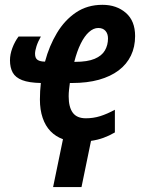

<svg xmlns="http://www.w3.org/2000/svg" viewBox="-20 -574 588 789"><path d="M198.2 194.8 238.8 -2Q209 -12.7 187.7 -34.7Q166.5 -56.6 155.3 -89.6Q144 -122.6 144 -165Q144 -183.1 145 -199.7Q146 -216.3 147.9 -232.9Q99.1 -233.9 71.3 -244.6Q43.5 -255.4 32.2 -275.9Q21 -296.4 21 -326.2Q21 -350.6 30.8 -376.7Q40.5 -402.8 56.2 -423.8H147.9Q135.7 -402.3 129.9 -383.8Q124 -365.2 124 -353Q124 -334.5 134.8 -327.6Q145.5 -320.8 165 -320.8Q182.1 -385.3 213.9 -438.2Q245.6 -491.2 292.2 -522.7Q338.9 -554.2 400.9 -554.2Q459 -554.2 497.1 -521.2Q535.2 -488.3 535.2 -425.8Q535.2 -381.3 518.1 -345.7Q501 -310.1 467.8 -284.9Q434.6 -259.8 386.5 -246.3Q338.4 -232.9 275.9 -232.9H267.1Q265.1 -219.2 263.7 -205.3Q262.2 -191.4 262.2 -178.2Q262.2 -133.8 279.1 -110.8Q295.9 -87.9 333 -87.9Q363.8 -87.9 392.3 -96.9Q420.9 -106 452.1 -123V-29.8Q428.7 -16.1 405 -7.6Q381.3 1 354 4.9L314.9 194.8ZM285.2 -319.8H288.1Q339.4 -319.8 368.9 -332.3Q398.4 -344.7 411.1 -366.7Q423.8 -388.7 423.8 -416Q423.8 -435.5 413.3 -447.3Q402.8 -459 383.8 -459Q364.3 -459 345.7 -442.4Q327.1 -425.8 311.8 -394.8Q296.4 -363.8 285.2 -319.8Z"/></svg>

Font: Open Sans Condensed
Style: Italic
Weight: 400
Width: 3
Italic angle: -12°
Designer: Monotype Design Team
Foundry: Monotype Imaging Inc.
Version: Version 3.000